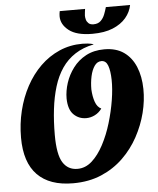

<svg xmlns="http://www.w3.org/2000/svg" viewBox="-60 -931 825 1003"><g transform="rotate(-5 353.0 -429.0)"><path d="M283 22Q160 22 96 -43.5Q32 -109 32 -239Q32 -311 48.5 -379Q65 -447 96.5 -505.5Q128 -564 172.5 -607.5Q217 -651 273 -675.5Q329 -700 394 -700Q408 -700 422 -698.5Q436 -697 451 -693V-691Q396 -680 354.5 -653Q313 -626 285 -585Q257 -544 240.5 -490Q224 -436 216.5 -372.5Q209 -309 209 -238Q209 -135 235.5 -93Q262 -51 312 -51Q354 -51 388 -81.5Q422 -112 449 -163Q476 -214 494 -274Q512 -334 521.5 -393Q531 -452 530 -499Q529 -546 519 -573.5Q509 -601 485 -601Q463 -601 448.5 -580Q434 -559 427 -526.5Q420 -494 420 -458Q422 -420 432 -392Q442 -364 463 -354Q448 -333 426 -322Q404 -311 381 -311Q342 -311 315 -337.5Q288 -364 287 -422Q287 -462 300.5 -503.5Q314 -545 341 -581Q368 -617 409 -639Q450 -661 505 -661Q567 -661 607.5 -632.5Q648 -604 669 -553.5Q690 -503 691 -437Q692 -376 676 -312.5Q660 -249 627.5 -189Q595 -129 546 -81.5Q497 -34 431.5 -6Q366 22 283 22ZM451 -747Q369 -747 328.5 -778.5Q288 -810 288 -853Q288 -865 291 -880H424Q423 -870 421.5 -861.5Q420 -853 420 -845Q420 -835 423 -824Q426 -813 435 -804.5Q444 -796 461 -796Q485 -796 499 -809.5Q513 -823 520.5 -842.5Q528 -862 533 -880H660Q653 -843 627.5 -813Q602 -783 558.5 -765Q515 -747 451 -747Z"/></g></svg>

Font: Sansita Swashed Light
Style: Bold
Weight: 700
Version: Version 1.003